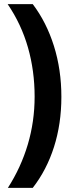

<svg xmlns="http://www.w3.org/2000/svg" viewBox="-20 -748 359 926"><path d="M276 -281Q276 -151 240.5 -39.5Q205 72 138 158H18Q81 60 114 -51Q147 -162 147 -282Q147 -406 115 -518.5Q83 -631 17 -728H138Q204 -641 240 -526.5Q276 -412 276 -281Z"/></svg>

Font: Noto Sans Lao Condensed
Style: Bold
Weight: 700
Width: 3
Designer: Monotype Design Team
Foundry: Monotype Imaging Inc.
Version: Version 2.003; ttfautohint (v1.8.4.7-5d5b)